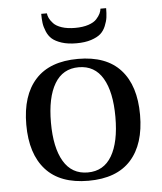

<svg xmlns="http://www.w3.org/2000/svg" viewBox="-52 -749 681 807"><g transform="rotate(-5 288.5 -346.0)"><path d="M151.9 -704.1H175.8Q176.8 -694.3 181.6 -683.8Q186.5 -673.3 198 -660.9Q209.5 -648.4 232.9 -640.6Q256.3 -632.8 289.1 -632.8Q321.8 -632.8 345.2 -640.6Q368.7 -648.4 379.9 -660.9Q391.1 -673.3 396 -683.8Q400.9 -694.3 401.9 -704.1H425.8Q425.8 -682.1 423.6 -665.5Q421.4 -648.9 413.3 -629.4Q405.3 -609.9 391.4 -597.4Q377.4 -585 351.3 -576.4Q325.2 -567.9 289.1 -567.9Q252.9 -567.9 226.8 -576.4Q200.7 -585 186.5 -597.4Q172.4 -609.9 164.3 -629.4Q156.2 -648.9 154.1 -665.5Q151.9 -682.1 151.9 -704.1ZM109.4 -54.7Q48.8 -121.6 48.8 -245.1Q48.8 -368.7 109.4 -435.3Q169.9 -502 289.1 -502Q408.2 -502 468.5 -435.3Q528.8 -368.7 528.8 -245.1Q528.8 -121.6 468.5 -54.7Q408.2 12.2 289.1 12.2Q169.9 12.2 109.4 -54.7ZM187.3 -408.9Q152.8 -351.1 152.8 -245.1Q152.8 -139.2 187.3 -81.1Q221.7 -22.9 289.1 -22.9Q356.4 -22.9 390.6 -81.1Q424.8 -139.2 424.8 -245.1Q424.8 -351.1 390.6 -408.9Q356.4 -466.8 289.1 -466.8Q221.7 -466.8 187.3 -408.9Z"/></g></svg>

Font: Heuristica
Style: Regular
Weight: 400
Version: Version 1.0.2